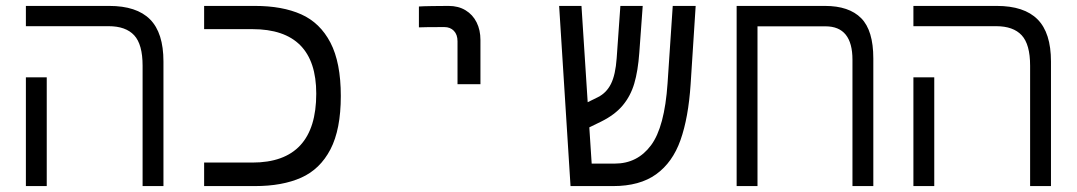

<svg xmlns="http://www.w3.org/2000/svg" viewBox="-20 -629 3640 649"><path d="M347 -540.5H67.5V-609H349Q442 -609 487.2 -563.5Q532.5 -518 532.5 -421V0H462V-407Q462 -479 433.5 -509.8Q405 -540.5 347 -540.5ZM67.5 -367.5H138V0H67.5Z M670 -79.5H833Q1049 -79.5 1049 -312.5Q1049 -530.5 833 -530.5H670V-609H841.5Q934.5 -609 998.2 -580.5Q1062 -552 1097 -484.8Q1132 -417.5 1132 -304.5Q1132 -191.5 1097 -124.2Q1062 -57 998.2 -28.5Q934.5 0 841.5 0H670Z M1496.5 -609Q1475.5 -609 1440.8 -608.5Q1406 -608 1396 -607V-536.5Q1415 -537.5 1482 -537.5Q1502 -537.5 1514.2 -524.8Q1526.5 -512 1526.5 -489.5V-344.5H1604V-494Q1604 -527.5 1591 -553.5Q1578 -579.5 1553.8 -594.2Q1529.5 -609 1496.5 -609Z M1870 -609H1945.5L1966.5 -283.5L2001 -300.5Q2030 -315 2045.2 -345.5Q2060.5 -376 2064.5 -432.5L2077 -609H2152.5L2141 -451Q2136.5 -389 2124 -346.8Q2111.5 -304.5 2085 -272.8Q2058.5 -241 2012 -218L1972 -198.5L1980 -76H2058Q2134.5 -76 2180.5 -137.8Q2226.5 -199.5 2236.5 -347.5L2254 -609H2331.5L2314.5 -345Q2307 -231 2280.2 -155.5Q2253.5 -80 2198 -40Q2142.5 0 2052.5 0H1908.5Z M2932 -431.5V0H2861.5V-427Q2861.5 -540 2770.5 -540H2540.5V0H2470V-609H2768.5Q2850 -609 2891 -567.5Q2932 -526 2932 -431.5Z M3347 -540.5H3067.5V-609H3349Q3442 -609 3487.2 -563.5Q3532.5 -518 3532.5 -421V0H3462V-407Q3462 -479 3433.5 -509.8Q3405 -540.5 3347 -540.5ZM3067.5 -367.5H3138V0H3067.5Z"/></svg>

Font: JuliaMono Light
Style: Regular
Weight: 300
Monospace: yes
Designer: cormullion
Foundry: corm
Version: Version 0.054; ttfautohint (v1.8.4)